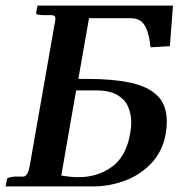

<svg xmlns="http://www.w3.org/2000/svg" viewBox="-22 -666 638 686"><path d="M172 -574Q176 -590 176 -600Q176 -612 162 -612H133Q105 -612 107 -620L112 -646H596L585 -501L516 -497Q511 -541 501 -563.5Q491 -586 477 -593.5Q463 -601 445 -601H296L258 -384H292Q379 -384 442 -371Q505 -358 539.5 -325Q574 -292 574 -231Q574 -221 573 -210.5Q572 -200 570 -188Q559 -126 520 -84Q481 -42 425.5 -21Q370 0 311 0H-2L3 -26Q3 -32 28 -35H61Q78 -35 85 -78ZM250 -343 197 -39Q229 -33 258 -33Q327 -33 378 -70Q429 -107 443 -189Q445 -199 446 -208.5Q447 -218 447 -228Q447 -258 436 -284Q425 -310 397.5 -326.5Q370 -343 321 -343Z"/></svg>

Font: Libertinus Serif Semibold Italic
Style: Regular
Weight: 600
Italic angle: -11.5°
Designer: Philipp H. Poll, Khaled Hosny
Foundry: Caleb Maclennan
Version: Version 7.051;RELEASE